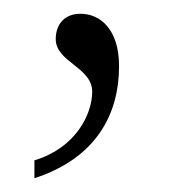

<svg xmlns="http://www.w3.org/2000/svg" viewBox="-20 -105 246 279"><path d="M30 128V154C119 125 153 62 153 -9C153 -62 126 -85 97 -85C74 -85 61 -70 61 -48C61 -15 114 -7 114 28C114 61 90 110 30 128Z"/></svg>

Font: Noto Serif Lao ExtraLight
Style: Regular
Weight: 200
Designer: Monotype Design Team
Foundry: Monotype Imaging Inc.
Version: Version 2.003